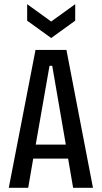

<svg xmlns="http://www.w3.org/2000/svg" viewBox="-20 -899 487 919"><path d="M22 0 150 -660H298L425 0H330L306 -140H139L115 0ZM217 -584 151 -207H295L230 -584ZM110 -879 225 -796 340 -879V-800L225 -717L110 -800Z"/></svg>

Font: Bricolage Grotesque 10pt Condensed
Style: Regular
Weight: 400
Width: 3
Designer: Mathieu Triay
Foundry: Atelier Triay
Version: Version 1.000; ttfautohint (v1.8.4.7-5d5b);gftools[0.9.29]